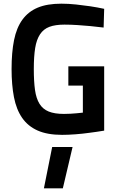

<svg xmlns="http://www.w3.org/2000/svg" viewBox="-20 -723 639 1045"><path d="M352 -362H547V-12Q505 -5 465 0Q430 5 390 8Q350 11 318 11Q238 11 185 -12.5Q132 -36 100.5 -81.5Q69 -127 56 -194Q43 -261 43 -347Q43 -438 56.5 -505Q70 -572 102 -616Q134 -660 185.5 -681.5Q237 -703 314 -703Q353 -703 394.5 -698.5Q436 -694 470 -689Q510 -683 547 -675L544 -573Q509 -577 472 -581Q440 -584 402.5 -586.5Q365 -589 331 -589Q281 -589 249 -577Q217 -565 198 -536.5Q179 -508 171.5 -462Q164 -416 164 -347Q164 -280 170.5 -233.5Q177 -187 195 -158Q213 -129 245 -116Q277 -103 328 -103Q346 -103 364 -104Q382 -105 397 -106.5Q412 -108 421.5 -109Q431 -110 431 -110V-257H352ZM264 77H375L322 302H219Z"/></svg>

Font: Panefresco 800wt
Style: Regular
Weight: 800
Designer: Campivisivi
Foundry: Campivisivi & Chank Co
Version: Version 1.001